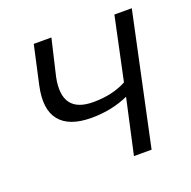

<svg xmlns="http://www.w3.org/2000/svg" viewBox="-99 -618 711 716"><g transform="rotate(-20 256.0 -260.5)"><path d="M315 0 363 -218Q296 -188 216 -188Q128 -188 91 -233Q54 -278 73 -367L107 -521H177L143 -376Q116 -241 242 -241Q319 -241 374 -271L427 -521H496L385 0Z"/></g></svg>

Font: Raleway-v4020
Style: Italic
Weight: 400
Italic angle: -12°
Designer: Matt McInerney, Pablo Impallari, Rodrigo Fuenzalida
Foundry: Matt McInerney, Pablo Impallari, Rodrigo Fuenzalida
Version: Version 4.020;PS 004.020;hotconv 1.0.88;makeotf.lib2.5.64775